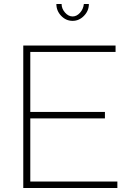

<svg xmlns="http://www.w3.org/2000/svg" viewBox="-20 -937 655 957"><path d="M398 -917H423Q423 -883 398.5 -858Q374 -833 342 -833Q309 -833 285 -858Q261 -883 261 -917H287Q287 -894 304 -874.5Q321 -855 342 -855Q362 -855 378.5 -873Q395 -891 398 -917ZM565 -32V0H96V-710H556V-678H131V-379H503V-347H131V-32Z"/></svg>

Font: Raleway-v4020 ExtraLight
Style: Regular
Weight: 275
Designer: Matt McInerney, Pablo Impallari, Rodrigo Fuenzalida
Foundry: Matt McInerney, Pablo Impallari, Rodrigo Fuenzalida
Version: Version 4.020;PS 004.020;hotconv 1.0.88;makeotf.lib2.5.64775